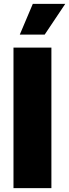

<svg xmlns="http://www.w3.org/2000/svg" viewBox="-20 -974 358 994"><path d="M246.1 -727.5V0H49.8V-727.5ZM82.5 -794.9 149.9 -954.1H317.9L211.4 -794.9Z"/></svg>

Font: Inter Black
Style: Regular
Weight: 900
Designer: Rasmus Andersson
Foundry: rsms
Version: Version 4.000;git-a52131595